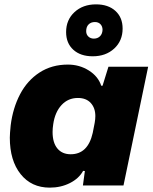

<svg xmlns="http://www.w3.org/2000/svg" viewBox="-20 -850 699 880"><path d="M25 -219Q25 -236 29 -276Q39 -355 72 -418Q105 -481 161 -517.5Q217 -554 291 -554Q344 -554 387 -527Q430 -500 444 -457H450L477 -544H659L546 0H360L369 -66L361 -67Q342 -32 300.5 -11Q259 10 208 10Q124 10 74.5 -52Q25 -114 25 -219ZM405 -241 414 -287Q417 -304 417 -318Q417 -355 396 -378Q375 -401 337 -401Q292 -401 262 -368.5Q232 -336 224 -281Q221 -262 221 -245Q221 -196 243 -169.5Q265 -143 304 -143Q383 -143 405 -241ZM283 -703Q283 -759 321.5 -794.5Q360 -830 420 -830Q476 -830 509 -800Q542 -770 542 -719Q542 -663 503.5 -627.5Q465 -592 405 -592Q349 -592 316 -622Q283 -652 283 -703ZM450 -713Q450 -729 440.5 -739Q431 -749 415 -749Q397 -749 386 -738Q375 -727 375 -707Q375 -692 385 -682.5Q395 -673 410 -673Q427 -673 438 -683.5Q449 -694 450 -713Z"/></svg>

Font: Mona Sans Black
Style: Italic
Weight: 900
Italic angle: -11.7°
Designer: Deni Anggara
Foundry: GitHub
Version: Version 2.000